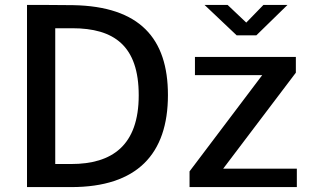

<svg xmlns="http://www.w3.org/2000/svg" viewBox="-20 -762 1261 782"><path d="M90 0H270C538 0 664 -134 664 -375C664 -606 549 -736 278 -741C215 -742 101 -742 90 -742ZM274 -647C444 -647 545 -576 545 -374C545 -169 436 -94 270 -94H205V-647ZM1189 0V-75H889L1185 -466V-530H774V-456H1048L752 -64V0ZM983 -670 907 -742H813L944 -618H1024L1151 -742H1053Z"/></svg>

Font: Cheyenne Sans Medium
Style: Regular
Weight: 500
Designer: The Public Sans project authors (U.S. Web Design System), Libre Franklin designed by Pablo Impallari and Rodrigo Fuenzal
Foundry: The Cheyenne Sans Project Authors
Version: Version 2.007